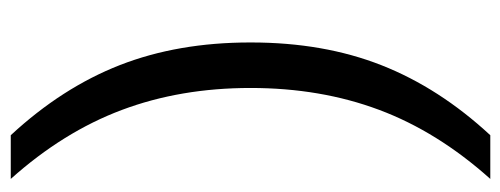

<svg xmlns="http://www.w3.org/2000/svg" viewBox="-320 -446 972 373"><g transform="rotate(-90 166.5 -259.0)"><path d="M271 -257.8Q271 -116.7 226.8 -4.4Q182.6 107.9 90.8 207H5.9Q97.7 104.5 140.1 -9Q182.6 -122.6 182.6 -258.8Q182.6 -395 139.9 -508.8Q97.2 -622.6 5.9 -724.6H90.8Q183.1 -625 227.1 -512.5Q271 -399.9 271 -259.8Z"/></g></svg>

Font: TypoPRO Liberation Sans
Style: Regular
Weight: 400
Designer: Steve Matteson
Foundry: Ascender Corporation
Version: Version 2.00.1